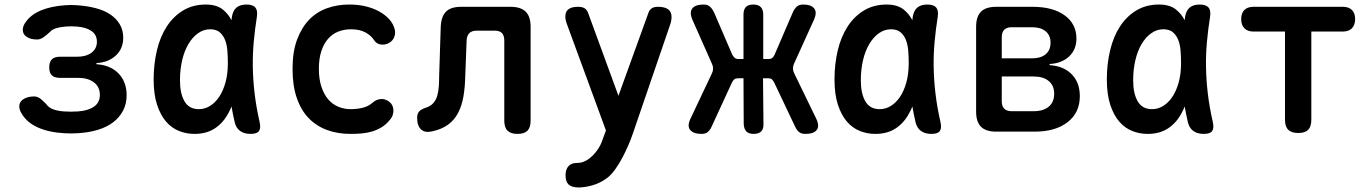

<svg xmlns="http://www.w3.org/2000/svg" viewBox="-20 -580 6040 846"><path d="M90 -478Q113 -514 159 -533.5Q205 -553 269 -557Q281 -558 293 -558Q305 -558 318 -557Q364 -554 402 -544Q440 -534 466.5 -516Q493 -498 508 -472.5Q523 -447 523 -414Q523 -366 490.5 -335.5Q458 -305 405 -302V-297Q467 -293 502.5 -256Q538 -219 538 -160Q538 -123 522.5 -93Q507 -63 479 -41.5Q451 -20 411.5 -8Q372 4 323 7Q308 8 292.5 8Q277 8 262 7Q194 3 145.5 -19Q97 -41 74 -82Q65 -97 65 -110.5Q65 -124 72.5 -133.5Q80 -143 95 -149Q110 -155 131 -155Q139 -155 146 -152Q153 -149 159 -144.5Q165 -140 171 -134L184 -121Q194 -106 214 -98.5Q234 -91 262 -89Q277 -88 292.5 -88Q308 -88 323 -89Q368 -92 394 -110Q420 -128 420 -162Q420 -197 394 -217Q368 -237 323 -237H244Q220 -237 208.5 -248Q197 -259 197 -283Q197 -307 208.5 -318.5Q220 -330 244 -330H319Q360 -330 383.5 -348Q407 -366 407 -396Q407 -427 383 -443.5Q359 -460 318 -463Q305 -464 293 -464Q281 -464 269 -463Q245 -461 227 -455.5Q209 -450 200 -439Q192 -432 185 -426Q178 -420 172 -416Q166 -412 159 -409Q152 -406 144 -406Q123 -406 108.5 -412Q94 -418 87 -427.5Q80 -437 80.5 -450.5Q81 -464 90 -478Z M837 10Q801 10 768.5 -3Q736 -16 711.5 -44.5Q687 -73 672 -118.5Q657 -164 657 -230Q657 -298 671.5 -358.5Q686 -419 715 -463.5Q744 -508 787 -534Q830 -560 887 -560Q935 -560 963 -537Q986 -518 1000 -491L1002 -507Q1007 -535 1023 -547.5Q1039 -560 1066 -560Q1094 -560 1105 -547Q1116 -534 1112 -507Q1103 -450 1098 -395Q1093 -340 1094 -283.5Q1095 -227 1102 -167.5Q1109 -108 1124 -42Q1130 -15 1121 -2.5Q1112 10 1084 10Q1056 10 1038 -3Q1020 -16 1014 -42Q1006 -77 1000 -111Q995 -97 988 -85Q966 -41 928.5 -15.5Q891 10 837 10ZM856 -99Q882 -99 905 -113Q928 -127 945.5 -153Q963 -179 973.5 -216.5Q984 -254 984 -302Q984 -329 982 -355.5Q980 -382 972 -403Q964 -424 948.5 -437.5Q933 -451 906 -451Q877 -451 852.5 -433.5Q828 -416 810 -385.5Q792 -355 782.5 -314Q773 -273 773 -226Q773 -168 793 -133.5Q813 -99 856 -99Z M1269 -276Q1269 -352 1289 -405.5Q1309 -459 1342.5 -493.5Q1376 -528 1421.5 -544Q1467 -560 1518 -560Q1559 -560 1591.5 -552Q1624 -544 1648 -531Q1672 -518 1688.5 -502Q1705 -486 1713 -468Q1725 -443 1719 -422Q1713 -401 1693 -390Q1675 -381 1657 -384Q1639 -387 1629 -402Q1616 -423 1590.5 -437Q1565 -451 1527 -451Q1497 -451 1471 -441Q1445 -431 1426 -409.5Q1407 -388 1396 -355Q1385 -322 1385 -277Q1385 -232 1396 -198.5Q1407 -165 1425.5 -143Q1444 -121 1470 -110Q1496 -99 1525 -99Q1552 -99 1577.5 -105Q1603 -111 1621 -127Q1636 -141 1656.5 -143.5Q1677 -146 1696 -131Q1704 -125 1708.5 -115.5Q1713 -106 1713.5 -95.5Q1714 -85 1710.5 -73.5Q1707 -62 1697 -51Q1681 -31 1661 -19Q1641 -7 1619 -0.5Q1597 6 1573 8Q1549 10 1524 10Q1468 10 1421.5 -7Q1375 -24 1341 -58.5Q1307 -93 1288 -147.5Q1269 -202 1269 -276Z M1922 -462Q1924 -507 1945 -528.5Q1966 -550 2012 -550H2229Q2275 -550 2296.5 -528.5Q2318 -507 2318 -462V-48Q2318 -18 2304 -4Q2290 10 2260 10Q2231 10 2216.5 -4Q2202 -18 2202 -48V-401Q2202 -424 2191.5 -434.5Q2181 -445 2158 -445H2081Q2059 -445 2048 -434Q2037 -423 2036 -401L2030 -244Q2029 -196 2022 -155Q2015 -114 1998.5 -82.5Q1982 -51 1954 -30.5Q1926 -10 1883 -1Q1852 6 1835 -10Q1818 -26 1818 -61Q1818 -79 1827 -89Q1836 -99 1858 -106Q1878 -113 1889.5 -126Q1901 -139 1906.5 -158Q1912 -177 1913.5 -199Q1915 -221 1915 -244Z M2641 19 2650 -5 2479 -471Q2475 -481 2473 -490Q2471 -499 2471 -507Q2471 -529 2485 -539.5Q2499 -550 2526 -550Q2546 -550 2556 -543.5Q2566 -537 2571 -524L2705 -158L2837 -523Q2842 -537 2852 -543.5Q2862 -550 2879 -550Q2909 -550 2924 -539Q2939 -528 2939 -506Q2939 -498 2937.5 -489Q2936 -480 2932 -469L2768 10Q2761 31 2749 59Q2737 87 2722.5 114.5Q2708 142 2690.5 166.5Q2673 191 2654 205Q2624 227 2590.5 236.5Q2557 246 2530 246Q2500 246 2486 233.5Q2472 221 2472 193V192Q2472 167 2484.5 152.5Q2497 138 2522 138Q2539 138 2553.5 132Q2568 126 2581 115Q2594 104 2603 93Q2612 82 2619 70.5Q2626 59 2631 46.5Q2636 34 2641 19Z M3116 -23Q3109 -7 3099 1.5Q3089 10 3071 10Q3036 10 3021.5 -7Q3007 -24 3022 -56L3117 -257Q3122 -267 3122 -278Q3122 -289 3117 -299L3031 -493Q3017 -526 3030.5 -543Q3044 -560 3080 -560Q3098 -560 3108 -551Q3118 -542 3126 -526L3207 -338Q3212 -330 3217.5 -325Q3223 -320 3233 -320H3256V-516Q3256 -538 3266.5 -549Q3277 -560 3299 -560Q3321 -560 3332 -549Q3343 -538 3343 -516V-320H3367Q3377 -320 3383 -325Q3389 -330 3393 -339L3474 -527Q3481 -542 3491 -551Q3501 -560 3519 -560Q3554 -560 3567.5 -543Q3581 -526 3567 -494L3479 -300Q3474 -290 3474 -279Q3474 -268 3479 -258L3577 -56Q3592 -24 3578.5 -7Q3565 10 3529 10Q3511 10 3501 2Q3491 -6 3483 -23L3391 -217Q3386 -226 3381 -230.5Q3376 -235 3366 -235H3342L3344 -34Q3345 -12 3334 -1Q3323 10 3301 10Q3279 10 3268.5 -1Q3258 -12 3257 -34L3256 -235H3231Q3221 -235 3215.5 -230.5Q3210 -226 3205 -216Z M3837 10Q3801 10 3768.5 -3Q3736 -16 3711.5 -44.5Q3687 -73 3672 -118.5Q3657 -164 3657 -230Q3657 -298 3671.5 -358.5Q3686 -419 3715 -463.5Q3744 -508 3787 -534Q3830 -560 3887 -560Q3935 -560 3963 -537Q3986 -518 4000 -491L4002 -507Q4007 -535 4023 -547.5Q4039 -560 4066 -560Q4094 -560 4105 -547Q4116 -534 4112 -507Q4103 -450 4098 -395Q4093 -340 4094 -283.5Q4095 -227 4102 -167.5Q4109 -108 4124 -42Q4130 -15 4121 -2.5Q4112 10 4084 10Q4056 10 4038 -3Q4020 -16 4014 -42Q4006 -77 4000 -111Q3995 -97 3988 -85Q3966 -41 3928.5 -15.5Q3891 10 3837 10ZM3856 -99Q3882 -99 3905 -113Q3928 -127 3945.5 -153Q3963 -179 3973.5 -216.5Q3984 -254 3984 -302Q3984 -329 3982 -355.5Q3980 -382 3972 -403Q3964 -424 3948.5 -437.5Q3933 -451 3906 -451Q3877 -451 3852.5 -433.5Q3828 -416 3810 -385.5Q3792 -355 3782.5 -314Q3773 -273 3773 -226Q3773 -168 3793 -133.5Q3813 -99 3856 -99Z M4369 0Q4324 0 4302.5 -21.5Q4281 -43 4281 -88V-462Q4281 -507 4302.5 -528.5Q4324 -550 4369 -550H4530Q4619 -550 4671 -512.5Q4723 -475 4723 -410Q4723 -362 4691 -331.5Q4659 -301 4605 -298V-293Q4667 -289 4702.5 -252.5Q4738 -216 4738 -156Q4738 -84 4684.5 -42Q4631 0 4539 0ZM4394 -243V-134Q4394 -112 4405 -101Q4416 -90 4438 -90H4534Q4577 -90 4601 -110Q4625 -130 4625 -167Q4625 -203 4601 -223Q4577 -243 4534 -243ZM4438 -460Q4416 -460 4405 -449Q4394 -438 4394 -416V-323H4528Q4566 -323 4587.5 -341Q4609 -359 4609 -392Q4609 -424 4587.5 -442Q4566 -460 4528 -460Z M5037 10Q5001 10 4968.5 -3Q4936 -16 4911.5 -44.5Q4887 -73 4872 -118.5Q4857 -164 4857 -230Q4857 -298 4871.5 -358.5Q4886 -419 4915 -463.5Q4944 -508 4987 -534Q5030 -560 5087 -560Q5135 -560 5163 -537Q5186 -518 5200 -491L5202 -507Q5207 -535 5223 -547.5Q5239 -560 5266 -560Q5294 -560 5305 -547Q5316 -534 5312 -507Q5303 -450 5298 -395Q5293 -340 5294 -283.5Q5295 -227 5302 -167.5Q5309 -108 5324 -42Q5330 -15 5321 -2.5Q5312 10 5284 10Q5256 10 5238 -3Q5220 -16 5214 -42Q5206 -77 5200 -111Q5195 -97 5188 -85Q5166 -41 5128.5 -15.5Q5091 10 5037 10ZM5056 -99Q5082 -99 5105 -113Q5128 -127 5145.5 -153Q5163 -179 5173.5 -216.5Q5184 -254 5184 -302Q5184 -329 5182 -355.5Q5180 -382 5172 -403Q5164 -424 5148.5 -437.5Q5133 -451 5106 -451Q5077 -451 5052.5 -433.5Q5028 -416 5010 -385.5Q4992 -355 4982.5 -314Q4973 -273 4973 -226Q4973 -168 4993 -133.5Q5013 -99 5056 -99Z M5642 -441H5503Q5477 -441 5463 -455.5Q5449 -470 5449 -496Q5449 -522 5463 -536Q5477 -550 5503 -550H5897Q5923 -550 5937 -536Q5951 -522 5951 -496Q5951 -470 5937 -455.5Q5923 -441 5897 -441H5758V-52Q5758 -22 5744 -8Q5730 6 5700 6Q5671 6 5656.5 -8Q5642 -22 5642 -52Z"/></svg>

Font: Maple Mono NL SemiBold
Style: Regular
Weight: 600
Monospace: yes
Designer: subframe7536
Version: Version 7.000